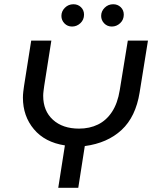

<svg xmlns="http://www.w3.org/2000/svg" viewBox="-20 -893 741 913"><path d="M257 0 288.6 -201.6Q193.6 -216.2 141.3 -278.5Q89 -340.8 89 -428.6Q89 -442 90.7 -456.9Q92.4 -471.8 94.4 -484.8L128.4 -700H224.2L190.2 -484.4Q188.8 -473.8 187.1 -460.8Q185.4 -447.8 185.4 -437.4Q185.4 -365.6 231.7 -323.5Q278 -281.4 355.8 -281.4Q406 -281.4 445.9 -300.9Q485.8 -320.4 512.6 -361.2Q539.4 -402 549.4 -464.2L587.8 -700H683.6L644 -453.6Q625.4 -337.4 558.1 -275Q490.8 -212.6 383.2 -198.4L352.2 0ZM511.8 -766.8Q490 -766.8 475.5 -781.8Q461 -796.8 461 -817.4Q461 -839.6 477.7 -856.2Q494.4 -872.8 518.2 -872.8Q539.6 -872.8 554.1 -858.8Q568.6 -844.8 568.6 -823.4Q568.6 -799 551.4 -782.9Q534.2 -766.8 511.8 -766.8ZM322.8 -766.8Q301 -766.8 286.5 -781.8Q272 -796.8 272 -817.4Q272 -839.6 288.7 -856.2Q305.4 -872.8 329.2 -872.8Q350.6 -872.8 365.1 -858.8Q379.6 -844.8 379.6 -823.4Q379.6 -799 362.4 -782.9Q345.2 -766.8 322.8 -766.8Z"/></svg>

Font: MuseoModerno Thin
Style: Italic
Weight: 100
Italic angle: -9°
Designer: Pablo Cosgaya, Héctor Gatti, Marcela Romero, and the Authors of The MuseoModerno Project.
Foundry: Omnibus-Type Team
Version: Version 1.003